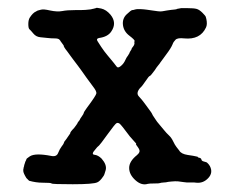

<svg xmlns="http://www.w3.org/2000/svg" viewBox="-20 -452 587 495"><path d="M144 -335 136 -346Q136 -347 133 -350Q130 -353 121 -353Q112 -353 103.5 -354Q95 -355 84 -356Q73 -357 66 -365.5Q59 -374 56 -376.5Q53 -379 53 -390Q53 -401 57 -407Q61 -413 64.5 -416.5Q68 -420 68.5 -420Q69 -420 73 -422.5Q77 -425 78 -425Q79 -425 85.5 -427Q92 -429 109 -425Q128 -421 140.5 -423.5Q153 -426 174.5 -426Q196 -426 200.5 -426.5Q205 -427 210.5 -427.5Q216 -428 216.5 -428.5Q217 -429 219 -429L227 -431Q228 -433 241 -430Q254 -427 265 -414Q282 -393 267 -371Q258 -357 235 -354Q227 -352 232 -345L241 -331Q249 -319 257.5 -309Q266 -299 272 -291.5Q278 -284 281 -280Q284 -276 290.5 -281Q297 -286 301 -293L306 -303L308 -306Q308 -306 309.5 -308Q311 -310 311 -310.5Q311 -311 312.5 -313Q314 -315 314 -316Q314 -317 317 -321.5Q320 -326 319.5 -326.5Q319 -327 322 -330.5Q325 -334 326 -337L327 -342Q326 -342 326 -343Q326 -344 327 -346Q328 -349 313.5 -360Q299 -371 297 -387.5Q295 -404 306.5 -415Q318 -426 321 -426Q324 -426 328 -427.5Q332 -429 342 -428.5Q352 -428 358.5 -427Q365 -426 372.5 -425Q380 -424 387 -423Q394 -422 399 -423Q404 -424 410.5 -425Q417 -426 421 -426.5Q425 -427 430.5 -427.5Q436 -428 436 -429Q436 -429 447 -431Q447 -431 463.5 -431Q480 -431 487 -429Q494 -427 502 -419Q510 -411 510.5 -408.5Q511 -406 512 -403Q515 -389 511 -381Q496 -349 455 -353Q438 -355 432.5 -349.5Q427 -344 425 -338Q421 -328 408.5 -311.5Q396 -295 393.5 -291Q391 -287 387.5 -283Q384 -279 379 -271Q368 -256 366 -256Q364 -256 355 -242.5Q346 -229 341 -225Q330 -212 338 -203.5Q346 -195 352.5 -186Q359 -177 365 -169Q371 -161 371.5 -159.5Q372 -158 373 -156.5Q374 -155 374 -154.5Q374 -154 377 -150Q380 -146 382 -142.5Q384 -139 390.5 -131.5Q397 -124 403 -116.5Q409 -109 415.5 -103Q422 -97 426.5 -87.5Q431 -78 435 -73Q439 -68 442 -64Q447 -55 464 -52.5Q481 -50 484.5 -49Q488 -48 489 -48Q490 -48 490 -47Q490 -46 493 -45.5Q496 -45 496.5 -44.5Q497 -44 497 -44L499 -42Q499 -37 506 -35.5Q513 -34 514.5 -32Q516 -30 516.5 -30Q517 -30 521 -24Q530 -7 517 7Q504 21 486 19Q481 18 471.5 18.5Q462 19 453.5 17.5Q445 16 438.5 15.5Q432 15 421.5 16Q411 17 410.5 17.5Q410 18 402 18.5Q394 19 392.5 20Q391 21 378 21Q365 21 361 22Q345 27 329 12.5Q313 -2 313 -19Q313 -36 333 -52Q338 -56 339.5 -60.5Q341 -65 335.5 -72.5Q330 -80 330.5 -80Q331 -80 331 -82L315 -100Q292 -131 288 -133.5Q284 -136 280.5 -134.5Q277 -133 257.5 -106Q238 -79 235.5 -77Q233 -75 230.5 -72.5Q228 -70 226 -67Q214 -54 223.5 -53Q233 -52 242 -43Q256 -27 252.5 -13.5Q249 0 246 3Q238 15 231 18Q221 23 167.5 23Q114 23 113 21Q112 19 89 19Q73 19 55 14L48 7Q40 -6 40 -11.5Q40 -17 40.5 -17.5Q41 -18 41 -20Q41 -22 41.5 -22Q42 -22 42 -23.5Q42 -25 42.5 -26.5Q43 -28 43.5 -29.5Q44 -31 44.5 -32.5Q45 -34 45 -34.5Q45 -35 46.5 -37.5Q48 -40 48 -41.5Q48 -43 57 -49Q71 -58 112 -50Q126 -47 130 -58Q134 -68 139 -74.5Q144 -81 144 -82L146 -87Q146 -87 148 -89.5Q150 -92 151 -93.5Q152 -95 156.5 -101.5Q161 -108 161 -108Q160 -111 172 -123L171 -122Q171 -122 175.5 -128Q180 -134 180 -135Q180 -136 183 -139.5Q186 -143 186 -144Q186 -145 191 -152Q196 -159 196 -161Q196 -163 204 -174Q228 -206 228.5 -211.5Q229 -217 220.5 -228Q212 -239 203.5 -251Q195 -263 191.5 -268Q188 -273 180.5 -283Q173 -293 169.5 -297.5Q166 -302 161 -309Q156 -316 153 -320Q144 -331 144 -335Z"/></svg>

Font: TT2020 Style E
Style: Regular
Weight: 400
Version: Version 00.2